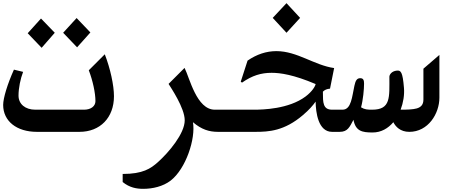

<svg xmlns="http://www.w3.org/2000/svg" viewBox="-20 -833 2840 1213"><path d="M467 -534 551 -628 464 -719 379 -626ZM243 -531 326 -626 239 -716 155 -623ZM213 0H482C613 0 700 -90 700 -225C700 -294 677 -400 642 -490L541 -389C566 -324 583 -246 583 -194C583 -162 554 -140 511 -140H203C139 -140 97 -176 97 -229C97 -276 109 -335 126 -379L68 -393C27 -302 0 -213 0 -170C0 -68 85 0 213 0Z M885 360C944 360 1010 345 1058 308C1155 233 1217 42 1199 -61C1253 -15 1301 0 1357 0H1400V-140H1337C1222 -140 1178 -341 1146 -404L1045 -303C1059 -280 1147 -151 1147 -73C1147 11 1046 130 978 191C932 232 883 266 755 266V317C799 353 844 360 885 360Z M1876 -720 1790 -813 1703 -720 1790 -626ZM2078 -140C2020 -140 2020 -186 2020 -249V-254C2031 -265 2044 -271 2065 -273L2091 -403C1965 -421 1858 -510 1726 -510C1663 -510 1602 -490 1544 -450L1501 -317L1509 -311C1573 -356 1630 -373 1696 -373C1751 -373 1835 -361 1974 -302C1972 -289 1953 -255 1910 -223C1804 -144 1641 -140 1585 -140H1400V0H1594C1677 0 1776 -5 1894 -106C1933 -139 1957 -167 1974 -191C1975 -123 1990 0 2078 0H2100V-140Z M2655 -399V-204C2655 -172 2640 -156 2613 -148C2588 -141 2553 -140 2511 -140C2528 -185 2536 -234 2532 -279C2524 -379 2512 -389 2488 -387C2453 -384 2440 -360 2440 -348C2440 -218 2450 -140 2331 -140C2301 -140 2284 -141 2261 -155C2274 -202 2280 -270 2280 -304C2280 -324 2277 -339 2256 -339C2234 -339 2226 -323 2219 -291C2204 -224 2200 -140 2144 -140H2100V0H2126C2177 0 2189 -31 2213 -76C2227 -4 2268 4 2334 4C2388 4 2432 -22 2465 -61C2479 -33 2509 0 2566 0C2685 0 2756 -115 2756 -216V-486Z"/></svg>

Font: Kawkab Mono
Style: Bold
Weight: 700
Monospace: yes
Designer: Abdullah Arif
Foundry: Abdullah Arif
Version: Version 1.000;PS 000.500;hotconv 1.0.88;makeotf.lib2.5.64775